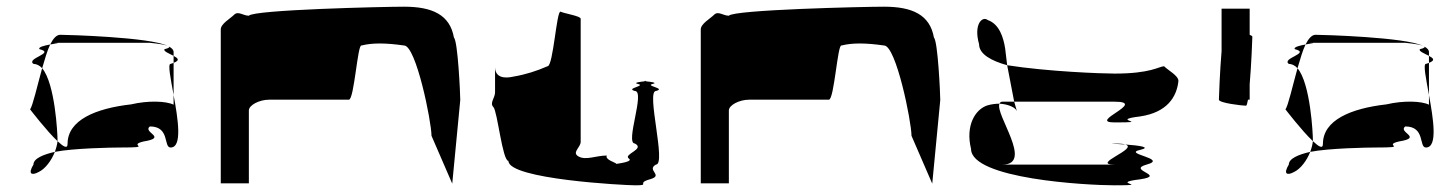

<svg xmlns="http://www.w3.org/2000/svg" viewBox="-20 -736 4343 574"><path d="M70 -409C70 -409 119 -345 152 -314V-318C152 -335 145 -486 106 -532C91 -478 78 -420 70 -409ZM80 -244C63 -216 74 -210 96 -222C115 -231 134 -256 144 -282C109 -274 80 -262 80 -244ZM80 -545C57 -562 147 -577 98 -589C93 -595 113 -600 130 -603C121 -584 114 -559 106 -532C99 -540 89 -545 80 -545ZM130 -603C149 -607 165 -608 142 -608H428C425 -608 467 -605 481 -599C428 -625 180 -632 160 -632C149 -632 139 -621 130 -603ZM144 -282C148 -293 151 -304 152 -314C170 -297 182 -290 182 -306C182 -377 266 -412 372 -424C423 -436 477 -434 499 -423V-452C512 -381 526 -295 490 -295C468 -295 489 -358 428 -358C405 -340 483 -325 409 -313C358 -301 443 -295 340 -295C316 -295 200 -293 144 -282ZM472 -589C467 -583 486 -576 499 -569V-580C499 -587 494 -592 485 -597C488 -595 485 -592 472 -589ZM481 -599C483 -598 484 -598 485 -597C484 -598 482 -598 481 -599ZM490 -545C481 -545 490 -502 499 -452V-548ZM499 -548V-569C512 -562 519 -556 499 -548Z M640 -188H724V-406C724 -421 754 -438 785 -438H1023C1039 -438 1049 -607 1061 -600C1092 -608 1132 -608 1188 -600C1224 -600 1270 -372 1270 -330L1332 -187L1356 -437C1356 -454 1349 -612 1337 -624C1325 -692 1272 -716 1188 -716C1129 -716 738 -707 724 -689C707 -689 692 -704 680 -692C668 -680 640 -665 640 -648Z M1455 -416C1467 -404 1482 -255 1500 -255C1500 -200 1848 -182 1879 -182C1927 -182 1880 -188 1923 -200C1966 -212 1911 -227 1941 -244C1973 -244 1911 -464 1941 -464C1973 -472 1907 -479 1931 -485C1949 -489 1921 -492 1909 -493C1898 -492 1870 -489 1887 -485C1913 -479 1848 -472 1878 -464C1910 -464 1848 -307 1878 -307C1910 -290 1842 -275 1860 -262C1872 -254 1842 -249 1823 -246C1822 -250 1788 -258 1794 -271C1762 -271 1732 -256 1710 -268C1688 -280 1716 -295 1716 -312V-680C1716 -688 1670 -695 1656 -701C1644 -707 1634 -538 1617 -538C1585 -524 1551 -513 1515 -507C1489 -501 1460 -503 1460 -536V-460C1460 -443 1443 -428 1455 -416ZM1909 -493C1904 -494 1902 -494 1909 -494C1916 -494 1914 -494 1909 -493Z M2075 -188H2159V-406C2159 -421 2189 -438 2220 -438H2458C2474 -438 2484 -607 2496 -600C2527 -608 2567 -608 2623 -600C2659 -600 2705 -372 2705 -330L2767 -187L2791 -437C2791 -454 2784 -612 2772 -624C2760 -692 2707 -716 2623 -716C2564 -716 2173 -707 2159 -689C2142 -689 2127 -704 2115 -692C2103 -680 2075 -665 2075 -648Z M2883 -291C2883 -201 3229 -182 3312 -182C3431 -182 3289 -188 3389 -200C3469 -212 3347 -227 3408 -244C3475 -262 3333 -276 3389 -288C3423 -296 3386 -301 3344 -304C3386 -292 3239 -244 3312 -244H2977C3071 -244 2954 -394 2968 -426C2958 -426 2946 -425 2932 -421C2895 -409 2866 -360 2883 -291ZM2907 -604C2890 -664 2917 -689 2933 -676C2968 -664 2980 -623 2985 -591L2991 -541C2944 -554 2907 -574 2907 -604ZM2968 -426C2970 -430 2972 -432 2977 -432H3012L3020 -404C3015 -416 2991 -425 2968 -426ZM2991 -541 3012 -432H3312C3413 -432 3229 -370 3312 -370C3431 -370 3289 -376 3389 -388C3469 -400 3498 -446 3503 -494C3503 -510 3473 -525 3460 -538C3444 -537 3420 -516 3312 -516C3274 -516 3112 -522 2991 -541ZM3344 -304C3313 -306 3293 -307 3312 -307C3328 -307 3339 -306 3344 -304Z M3624 -438C3624 -428 3694 -420 3705 -420C3707 -420 3709 -427 3711 -438H3716V-484C3721 -542 3724 -620 3724 -626C3724 -628 3721 -630 3716 -632V-710H3632V-583C3627 -525 3624 -444 3624 -438Z M3823 -409C3823 -409 3872 -345 3905 -314V-318C3905 -335 3898 -486 3859 -532C3844 -478 3831 -420 3823 -409ZM3833 -244C3816 -216 3827 -210 3849 -222C3868 -231 3887 -256 3897 -282C3862 -274 3833 -262 3833 -244ZM3833 -545C3810 -562 3900 -577 3851 -589C3846 -595 3866 -600 3883 -603C3874 -584 3867 -559 3859 -532C3852 -540 3842 -545 3833 -545ZM3883 -603C3902 -607 3918 -608 3895 -608H4181C4178 -608 4220 -605 4234 -599C4181 -625 3933 -632 3913 -632C3902 -632 3892 -621 3883 -603ZM3897 -282C3901 -293 3904 -304 3905 -314C3923 -297 3935 -290 3935 -306C3935 -377 4019 -412 4125 -424C4176 -436 4230 -434 4252 -423V-452C4265 -381 4279 -295 4243 -295C4221 -295 4242 -358 4181 -358C4158 -340 4236 -325 4162 -313C4111 -301 4196 -295 4093 -295C4069 -295 3953 -293 3897 -282ZM4225 -589C4220 -583 4239 -576 4252 -569V-580C4252 -587 4247 -592 4238 -597C4241 -595 4238 -592 4225 -589ZM4234 -599C4236 -598 4237 -598 4238 -597C4237 -598 4235 -598 4234 -599ZM4243 -545C4234 -545 4243 -502 4252 -452V-548ZM4252 -548V-569C4265 -562 4272 -556 4252 -548Z"/></svg>

Font: bitstorm
Style: ultext
Weight: 400
Version: Version 0.2